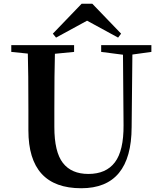

<svg xmlns="http://www.w3.org/2000/svg" viewBox="-20 -982 857 1021"><path d="M443 -872 278 -782 261 -803 414 -962H471L624 -803L608 -782ZM785 -742V-706L684 -692L680 -306Q679 19 412 19Q131 19 131 -289V-400Q131 -598 128 -697L40 -706V-742H374V-706L272 -696Q269 -599 269 -400V-307Q269 -174 314.5 -115.5Q360 -57 450 -57Q544 -57 591 -119Q638 -181 637 -317L634 -691L518 -706V-742Z"/></svg>

Font: Swei Spring CJKtc
Style: Bold
Weight: 700
Version: Version 1.021